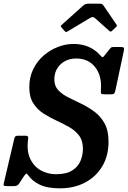

<svg xmlns="http://www.w3.org/2000/svg" viewBox="-60 -1005 694 1042"><path d="M235 -573Q235 -538 256.2 -515.5Q277.5 -493 311 -476.2Q344.5 -459.5 382 -441.5Q419.5 -423.5 453 -398.5Q486.5 -373.5 507.8 -334.8Q529 -296 529 -236.5Q529 -159.5 495 -102.5Q461 -45.5 401.5 -14.2Q342 17 265.5 17Q196 17 155.5 -2.8Q115 -22.5 93.5 -53.5Q86 -64 82.5 -62.5Q79 -61 70 -49L43.5 -8.5Q38.5 -1.5 32.8 1.8Q27 5 14.5 5H-21Q-34 5 -38 2.8Q-42 0.5 -39.5 -10L17.5 -252.5Q19.5 -261.5 23.5 -265Q27.5 -268.5 38.5 -268.5H78.5Q88 -268.5 90.8 -265Q93.5 -261.5 93 -253Q83.5 -188 103.2 -145Q123 -102 161 -80.8Q199 -59.5 244 -59.5Q300 -59.5 332 -80Q364 -100.5 377 -132Q390 -163.5 390 -198Q390 -242 369 -269.5Q348 -297 314.8 -315.8Q281.5 -334.5 244.5 -351.5Q207.5 -368.5 174.2 -390.2Q141 -412 120 -445.5Q99 -479 99 -531.5Q99 -586 120.2 -629.5Q141.5 -673 176.8 -703.5Q212 -734 254.2 -750.2Q296.5 -766.5 338.5 -766.5Q386.5 -766.5 422.2 -750.2Q458 -734 482 -707Q491.5 -695.5 496.2 -694.8Q501 -694 511.5 -709L534 -737.5Q539 -744 542.8 -747Q546.5 -750 558.5 -750H592Q608 -750 611.5 -746.2Q615 -742.5 612 -729L565.5 -511Q562.5 -498 557 -495.5Q551.5 -493 536.5 -493H508Q491 -493 488.8 -497.8Q486.5 -502.5 487.5 -516Q494 -592 457 -639.8Q420 -687.5 354 -687.5Q302.5 -687.5 268.8 -656Q235 -624.5 235 -573ZM290 -837.5 273.5 -856.5Q269 -862 269.8 -864Q270.5 -866 277 -872L393.5 -976.5Q403 -985 422 -985H479.5Q489 -985 493.2 -983Q497.5 -981 500.5 -976.5L572.5 -871Q577 -864.5 569.5 -858L549 -838.5Q542 -833 540 -833.2Q538 -833.5 532.5 -838L454.5 -907.5Q444 -917 429.5 -908L307 -834.5Q300.5 -830.5 297 -831.8Q293.5 -833 290 -837.5Z"/></svg>

Font: Besley* Narrow Semi
Style: Italic
Weight: 600
Width: 4
Italic angle: -13°
Designer: Owen Earl
Foundry: indestructible type*
Version: Version 3.000; ttfautohint (v1.8.3)